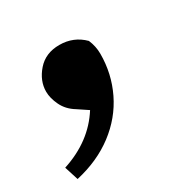

<svg xmlns="http://www.w3.org/2000/svg" viewBox="-95 -246 491 492"><g transform="rotate(-30 150.5 0.5)"><path d="M4 161 -9 120Q77 92 120 24L90 4Q67 -10 56.5 -32Q46 -54 46 -73Q46 -105 70 -132.5Q94 -160 135 -160Q177 -160 206 -131Q215 -110 215 -88Q215 -29 190 22.5Q165 74 117.5 110Q70 146 4 161Z"/></g></svg>

Font: Source Serif Pro
Style: Bold Italic
Weight: 700
Italic angle: -12°
Designer: Frank Grießhammer
Foundry: Adobe Systems Incorporated
Version: Version 3.001;hotconv 1.0.111;makeotfexe 2.5.65597